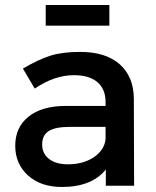

<svg xmlns="http://www.w3.org/2000/svg" viewBox="-20 -744 626 769"><path d="M41 -160.2Q41 -233.9 94 -276.6Q147 -319.3 242.2 -319.8H402.8V-335.9Q402.8 -386.7 370.4 -414.8Q337.9 -442.9 275.9 -442.9Q198.2 -442.9 119.1 -389.2L71.8 -469.2Q132.8 -505.4 181.2 -520.8Q229.5 -536.1 300.8 -536.1Q403.3 -536.1 459.2 -486.8Q515.1 -437.5 516.1 -349.1L517.1 0H403.8V-64.9Q347.2 4.9 228 4.9Q143.1 4.9 92 -41.5Q41 -87.9 41 -160.2ZM148.9 -165Q148.9 -128.9 176.5 -107.4Q204.1 -85.9 252 -85.9Q313.5 -85.9 356 -114.5Q398.4 -143.1 402.8 -187V-235.8H258.8Q201.7 -235.8 175.3 -219.2Q148.9 -202.6 148.9 -165ZM163.1 -641.1V-724.1H418V-641.1Z"/></svg>

Font: Trueno
Style: Rg
Weight: 400
Designer: Julieta Ulanovsky
Foundry: Julieta Ulanovsky
Version: Version 3.001b